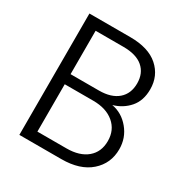

<svg xmlns="http://www.w3.org/2000/svg" viewBox="-162 -829 921 958"><g transform="rotate(30 298.5 -349.5)"><path d="M314 -332H149.9V-59.1H316.9Q392.6 -59.1 435.3 -95Q478 -130.9 478 -193.8Q478 -256.8 433.6 -294.4Q389.2 -332 314 -332ZM460.9 -516.1Q460.9 -574.2 422.6 -607.2Q384.3 -640.1 310.1 -640.1H149.9V-390.1H313Q383.8 -390.1 422.4 -423.6Q460.9 -457 460.9 -516.1ZM547.9 -187Q547.9 -105 488.3 -52.5Q428.7 0 321.8 0H80.1V-699.2H314.9Q420.9 -699.2 476.6 -649.9Q532.2 -600.6 532.2 -522.9Q532.2 -458 497.1 -417.2Q461.9 -376.5 407.2 -360.8Q466.8 -350.1 507.3 -301Q547.9 -252 547.9 -187Z"/></g></svg>

Font: SVN-Poppins Light
Style: Regular
Weight: 300
Designer: Ninad Kale (Devanagari), Jonny Pinhorn (Latin)
Foundry: Indian Type Foundry
Version: Version 3.002 2017